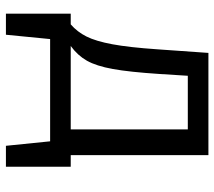

<svg xmlns="http://www.w3.org/2000/svg" viewBox="-58 -522 731 655"><g transform="rotate(90 307.5 -194.5)"><path d="M509.2 -70.3H548.7V150.8H477.4L462.1 0H113.3L98.5 150.8H26.7V-70.3H63.1Q88.7 -92.3 104.6 -124.1Q120.5 -155.9 131 -212.3Q141.5 -268.7 148.2 -365.6L160.5 -540H509.2ZM421.5 -469.7H238.5L232.3 -371.8Q225.6 -270.3 215.4 -213.8Q205.1 -157.4 187.2 -125.6Q169.2 -93.8 136.9 -70.3H421.5Z"/></g></svg>

Font: Fira Code Fixed
Style: Regular
Weight: 400
Monospace: yes
Designer: Carrois Corporate, Edenspiekermann AG, Nikita Prokopov
Foundry: Carrois Corporate, Edenspiekermann AG, Nikita Prokopov
Version: Version 5.002